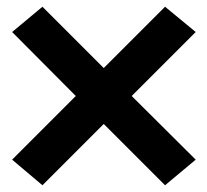

<svg xmlns="http://www.w3.org/2000/svg" viewBox="-20 -625 616 570"><path d="M106 -75 288 -257 470 -75 561 -151 371 -340 561 -530 470 -605 288 -423 106 -605 16 -530 205 -340 16 -151Z"/></svg>

Font: Iosevka Sparkle Extrabold
Style: Regular
Weight: 800
Designer: Belleve Invis
Foundry: Belleve Invis
Version: Version 4.5.0; ttfautohint (v1.8.3)